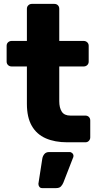

<svg xmlns="http://www.w3.org/2000/svg" viewBox="-20 -730 507 985"><path d="M325 0Q261 0 214.5 -20.5Q168 -41 143 -84.5Q118 -128 118 -197V-389H40Q29 -389 21.5 -396Q14 -403 14 -414V-495Q14 -506 21.5 -513Q29 -520 40 -520H118V-685Q118 -696 125.5 -703Q133 -710 143 -710H259Q270 -710 277 -703Q284 -696 284 -685V-520H409Q420 -520 427.5 -513Q435 -506 435 -495V-414Q435 -403 427.5 -396Q420 -389 409 -389H284V-211Q284 -177 297 -157Q310 -137 341 -137H418Q429 -137 436 -130Q443 -123 443 -112V-25Q443 -15 436 -7.5Q429 0 418 0ZM196 235Q187 235 182 228.5Q177 222 177 213L197 84Q199 71 207.5 60.5Q216 50 233 50H337Q345 50 351 56Q357 62 357 70Q357 76 354 81L305 207Q301 217 293 226Q285 235 268 235Z"/></svg>

Font: DVN-Rubik
Style: Bold
Weight: 700
Designer: Hubert and Fischer
Foundry: Hubert & Fischer
Version: Version 2.102